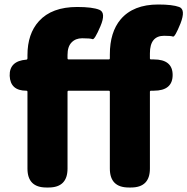

<svg xmlns="http://www.w3.org/2000/svg" viewBox="-20 -833 833 853"><path d="M186 0Q102 0 102 -84V-425Q102 -430 97 -430Q26 -430 23 -496Q21 -562 97 -568Q102 -568 102 -575V-588Q102 -683 153 -739Q210 -802 323 -802Q391 -802 421.5 -789.5Q452 -777 426 -716Q400 -655 391 -659Q382 -663 345 -663Q316 -663 298 -644.5Q280 -626 280 -589V-574Q280 -569 285 -569H463Q468 -569 468 -574V-591Q468 -690 516 -747Q572 -813 683 -813Q746 -813 776 -802Q806 -791 782 -729Q757 -667 748.5 -670.5Q740 -674 709 -674Q646 -674 646 -596V-574Q646 -569 651 -569H663Q747 -569 747 -500Q747 -430 663 -430H651Q646 -430 646 -425V-84Q646 0 562 0H552Q468 0 468 -84V-425Q468 -430 463 -430H285Q280 -430 280 -425V-84Q280 0 196 0Z"/></svg>

Font: Resource Han Rounded JP Heavy
Style: Regular
Weight: 900
Designer: Cyano Hao (round all glyphs); Ryoko NISHIZUKA 西塚涼子 (kana, bopomofo & ideographs); Paul D. Hunt (Latin, Greek & Cyrillic)
Foundry: Cyano Hao
Version: 0.990